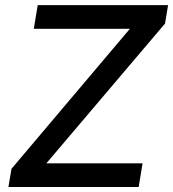

<svg xmlns="http://www.w3.org/2000/svg" viewBox="-20 -748 692 768"><path d="M13.7 0 25.9 -72.8 499.5 -632.8H115.2L130.9 -727.5H652.3L640.1 -653.8L165.5 -94.7H550.3L534.7 0Z"/></svg>

Font: Inter 18pt Medium
Style: Italic
Weight: 500
Italic angle: -9.3988°
Designer: Rasmus Andersson
Foundry: rsms
Version: Version 4.001;git-66647c0bb